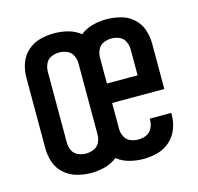

<svg xmlns="http://www.w3.org/2000/svg" viewBox="-85 -628 747 725"><g transform="rotate(-15 288.0 -265.0)"><path d="M186 8Q213 8 240 1Q267 -6 288 -23Q309 -6 336.5 1Q364 8 391 8Q419 8 446.5 0.5Q474 -7 495 -26Q516 -45 526 -71.5Q536 -98 536 -126Q536 -129 536 -133H452Q452 -131 452 -130Q452 -113 445 -97.5Q438 -82 423 -75Q408 -68 391 -68Q375 -68 360 -74Q345 -80 337.5 -95Q330 -110 330 -126V-227H534V-404Q534 -432 525 -459Q516 -486 494.5 -505Q473 -524 445.5 -531Q418 -538 390 -538Q363 -538 336 -531Q309 -524 288 -507Q267 -524 240 -531Q213 -538 186 -538Q158 -538 131 -531Q104 -524 82.5 -505Q61 -486 51.5 -459Q42 -432 42 -404V-126Q42 -98 51.5 -71Q61 -44 82.5 -25.5Q104 -7 131 0.5Q158 8 186 8ZM450 -303H330V-404Q330 -420 337 -435Q344 -450 359 -456.5Q374 -463 390 -463Q406 -463 421 -456.5Q436 -450 443 -435Q450 -420 450 -404ZM186 -68Q170 -68 155 -74.5Q140 -81 133 -95.5Q126 -110 126 -126V-404Q126 -420 133 -435Q140 -450 155 -456.5Q170 -463 186 -463Q202 -463 217 -456.5Q232 -450 239 -435Q246 -420 246 -404V-126Q246 -110 239 -95.5Q232 -81 217 -74.5Q202 -68 186 -68Z"/></g></svg>

Font: Iosevka SS01 Extended
Style: Regular
Weight: 400
Width: 7
Monospace: yes
Designer: Belleve Invis
Foundry: Belleve Invis
Version: Version 3.4.7; ttfautohint (v1.8.3)